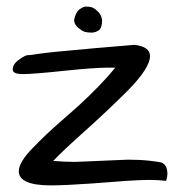

<svg xmlns="http://www.w3.org/2000/svg" viewBox="-20 -559 535 583"><path d="M134.8 3.9Q37.1 3.9 37.1 -39.1Q37.1 -66.4 80.1 -110.4Q123 -154.3 155.3 -182.1Q187.5 -210 216.8 -236.3Q286.1 -299.8 330.1 -353.5Q321.3 -353.5 303.7 -353.5Q286.1 -353.5 252.4 -351.1Q218.8 -348.6 181.6 -344.7Q81.1 -334 49.8 -334Q18.6 -334 18.6 -347.7Q18.6 -364.3 37.6 -377.9Q56.6 -391.6 64.9 -391.6Q73.2 -391.6 77.6 -392.6Q82 -393.6 92.8 -395Q103.5 -396.5 123.5 -398.9Q143.6 -401.4 177.7 -404.3Q245.1 -411.1 388.7 -422.9Q435.5 -417 435.5 -388.7Q435.5 -352.5 367.2 -283.2Q306.6 -222.7 237.8 -161.1Q168.9 -99.6 141.6 -70.3Q179.7 -67.4 208 -67.4L368.2 -74.2Q405.3 -74.2 435.5 -70.8Q465.8 -67.4 472.7 -64.5Q488.3 -55.7 488.3 -31.2Q488.3 -21.5 484.4 -9.8Q460 -12.7 433.6 -12.7Q407.2 -12.7 364.3 -9.8Q321.3 -6.8 260.7 -2Q177.7 3.9 134.8 3.9ZM205.1 -499Q210 -522.5 221.7 -530.8Q233.4 -539.1 240.2 -539.1Q247.1 -539.1 255.9 -537.6Q264.6 -536.1 276.4 -524.9Q288.1 -513.7 290 -498Q290 -474.6 280.3 -467.3Q270.5 -460 257.8 -460Q245.1 -460 237.3 -462.4Q229.5 -464.8 222.7 -470.7Q205.1 -482.4 205.1 -499Z"/></svg>

Font: Architects Daughter
Style: Regular
Weight: 400
Designer: Kimberly Geswein
Foundry: Kimberly Geswein
Version: Version 1.002 2010